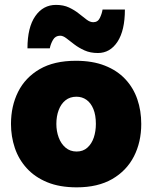

<svg xmlns="http://www.w3.org/2000/svg" viewBox="-20 -770 638 804"><path d="M301.5 14.5Q229.5 14.5 177.5 -7Q125.5 -28.5 91.8 -65.8Q58 -103 42 -150.8Q26 -198.5 26 -251Q26 -326 56 -385.8Q86 -445.5 146.2 -480.5Q206.5 -515.5 297.5 -515.5Q367.5 -515.5 419 -495.2Q470.5 -475 504.5 -438.8Q538.5 -402.5 555 -354.5Q571.5 -306.5 571.5 -251Q571.5 -175 540.8 -115Q510 -55 449.8 -20.2Q389.5 14.5 301.5 14.5ZM301 -135.5Q328 -135.5 346 -151.8Q364 -168 372.8 -194.2Q381.5 -220.5 381.5 -251Q381.5 -288 371 -313.5Q360.5 -339 342.2 -352Q324 -365 300 -365Q273 -365 254.2 -350Q235.5 -335 225.8 -309.2Q216 -283.5 216 -251Q216 -220.5 225.8 -194.2Q235.5 -168 254.5 -151.8Q273.5 -135.5 301 -135.5ZM390 -548Q358 -548 333.8 -559Q309.5 -570 291 -584.2Q272.5 -598.5 258.2 -609.5Q244 -620.5 232 -620.5Q212 -620.5 202 -603.2Q192 -586 188.5 -567.5H95Q95 -655.5 127.8 -702.5Q160.5 -749.5 214.5 -749.5Q246 -749.5 269.2 -738.5Q292.5 -727.5 310.2 -713.2Q328 -699 342.5 -688Q357 -677 370.5 -677Q389.5 -677 398 -694.5Q406.5 -712 409.5 -730H503Q503 -642.5 472 -595.2Q441 -548 390 -548Z"/></svg>

Font: Commissioner Thin ExtraBold
Style: Regular
Weight: 800
Version: Version 1.000